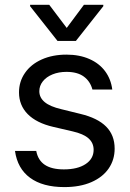

<svg xmlns="http://www.w3.org/2000/svg" viewBox="-20 -763 536 794"><path d="M254.9 -465.8Q222.7 -465.8 197 -455.3Q171.4 -444.8 157 -426.5Q142.6 -408.2 142.6 -385.7Q142.6 -359.4 164.8 -340.8Q187 -322.3 233.4 -311.5L312.5 -292Q383.8 -274.9 418.9 -239.5Q454.1 -204.1 454.1 -148.4Q454.1 -102.1 429.4 -66.2Q404.8 -30.3 357.9 -9.8Q311 10.7 246.1 10.7Q156.7 10.7 104.5 -27.6Q52.2 -65.9 42 -138.7H129.9Q137.2 -100.1 165.5 -81.3Q193.8 -62.5 244.1 -62.5Q300.8 -62.5 334 -84.5Q367.2 -106.4 367.2 -143.6Q367.2 -171.9 346.2 -190.7Q325.2 -209.5 280.3 -219.7L200.2 -238.3Q130.9 -254.4 94.7 -291Q58.6 -327.6 58.6 -380.9Q58.6 -425.8 83.3 -461.4Q107.9 -497.1 152.6 -517.1Q197.3 -537.1 254.9 -537.1Q308.6 -537.1 349.6 -519Q390.6 -501 414.8 -468.3Q439 -435.5 444.3 -392.6H362.3Q353 -427.2 326.4 -446.5Q299.8 -465.8 254.9 -465.8ZM255.9 -647.5 327.1 -743.2H407.2V-737.3L293.9 -593.8H217.8L104.5 -737.3V-743.2H183.6Z"/></svg>

Font: Pretendard GOV
Style: Regular
Weight: 400
Designer: Base glyphs from Inter by Rasmus Andersson; Hangeul glyphs from Noto Sans CJK(Source Han Sans) by Jang Soo-young and Kan
Foundry: Kil Hyung-jin
Version: Version 1.309